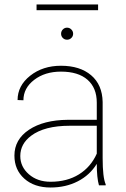

<svg xmlns="http://www.w3.org/2000/svg" viewBox="-20 -834 568 864"><path d="M425.3 0Q415.5 -33.7 415.5 -96.7Q384.3 -45.9 330.1 -18.1Q275.9 9.8 207.5 9.8Q134.3 9.8 89.6 -30Q44.9 -69.8 44.9 -133.8Q44.9 -206.5 110.6 -250.2Q176.3 -293.9 285.2 -294.9H415.5V-372.1Q415.5 -438.5 373.8 -475.1Q332 -511.7 254.4 -511.7Q182.1 -511.7 133.8 -474.6Q85.4 -437.5 85.4 -382.8L59.1 -383.8Q59.1 -448.2 115.7 -493.2Q172.4 -538.1 254.4 -538.1Q339.8 -538.1 390.1 -495.4Q440.4 -452.6 441.9 -375V-122.6Q441.9 -35.6 455.6 -4.4V0ZM207.5 -16.1Q281.7 -16.1 335.2 -49.3Q388.7 -82.5 415.5 -142.6V-268.1H293.5Q180.2 -268.1 120.1 -223.1Q71.3 -186.5 71.3 -131.8Q71.3 -83.5 109.9 -49.8Q148.4 -16.1 207.5 -16.1ZM254.9 -682.1Q254.9 -693.4 262.7 -701.4Q270.5 -709.5 281.7 -709.5Q293 -709.5 301 -701.4Q309.1 -693.4 309.1 -682.1Q309.1 -670.9 301 -663.1Q293 -655.3 281.7 -655.3Q270.5 -655.3 262.7 -663.1Q254.9 -670.9 254.9 -682.1ZM421.4 -788.1H144.5V-814H421.4Z"/></svg>

Font: Roboto Thin
Style: Regular
Weight: 250
Designer: Google
Version: Version 2.134; 2016